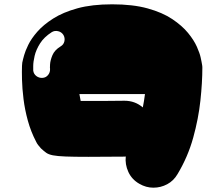

<svg xmlns="http://www.w3.org/2000/svg" viewBox="-20 -658 1040 890"><path d="M500 -638Q596 -638 664.5 -619Q733 -600 778.5 -569.5Q824 -539 851.5 -505.5Q879 -472 892.5 -441.5Q906 -411 910 -392Q914 -373 914 -373Q915 -366 916.5 -359Q918 -352 918 -345Q918 -276 909 -192Q900 -108 875.5 -19.5Q851 69 803 149Q785 180 755 196Q725 212 691 212Q657 212 626 194Q591 174 575 139Q559 104 563 67Q562 67 561.5 67.5Q561 68 560 68Q456 69 389.5 69Q323 69 284.5 67.5Q246 66 225.5 62Q205 58 194 50Q183 42 170 30Q163 22 157 14.5Q151 7 147 -2Q123 -48 109 -99Q95 -150 89 -199Q83 -248 82 -288.5Q81 -329 82 -353Q82 -367 87 -384Q87 -384 92 -402.5Q97 -421 111 -450Q125 -479 153 -511Q181 -543 226.5 -572Q272 -601 339 -619.5Q406 -638 500 -638ZM261 -443Q275 -451 278.5 -466.5Q282 -482 274 -496Q265 -510 249 -513.5Q233 -517 220 -509Q184 -486 165.5 -456.5Q147 -427 140.5 -399Q134 -371 134 -352Q134 -333 134 -331Q136 -315 148.5 -305.5Q161 -296 177 -297Q193 -298 203 -310.5Q213 -323 212 -339Q211 -340 212 -359Q213 -378 223 -402Q233 -426 261 -443ZM642 -160Q645 -175 647.5 -190.5Q650 -206 652 -222Q652 -222 628.5 -222Q605 -222 570 -222Q535 -222 500 -222Q465 -222 430 -222Q395 -222 371.5 -222Q348 -222 348 -222Q349 -214 351 -206Q353 -198 354 -190Q396 -190 450 -190Q504 -190 557 -191Q606 -191 642 -160Z"/></svg>

Font: Nikukyu
Style: Regular
Weight: 400
Version: Version 1.00